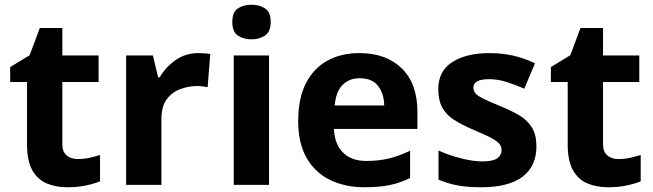

<svg xmlns="http://www.w3.org/2000/svg" viewBox="-20 -780 2755 810"><path d="M308 -109Q333 -109 356 -114Q379 -119 402 -126V-15Q378 -5 342.5 2.5Q307 10 265 10Q216 10 177.5 -6Q139 -22 116.5 -61.5Q94 -101 94 -171V-434H23V-497L105 -547L148 -662H243V-546H396V-434H243V-171Q243 -140 261 -124.5Q279 -109 308 -109Z M817 -556Q828 -556 843 -555Q858 -554 867 -552L856 -412Q849 -414 835.5 -415.5Q822 -417 812 -417Q774 -417 739 -403.5Q704 -390 682.5 -360Q661 -330 661 -278V0H512V-546H625L647 -454H654Q678 -496 720 -526Q762 -556 817 -556Z M1041 -760Q1074 -760 1098 -744.5Q1122 -729 1122 -687Q1122 -646 1098 -630Q1074 -614 1041 -614Q1007 -614 983.5 -630Q960 -646 960 -687Q960 -729 983.5 -744.5Q1007 -760 1041 -760ZM1115 -546V0H966V-546Z M1496 -556Q1609 -556 1675 -491.5Q1741 -427 1741 -308V-236H1389Q1391 -173 1426.5 -137Q1462 -101 1525 -101Q1578 -101 1621 -111.5Q1664 -122 1710 -144V-29Q1670 -9 1625.5 0.5Q1581 10 1518 10Q1436 10 1373 -20.5Q1310 -51 1274 -113Q1238 -175 1238 -269Q1238 -365 1270.5 -428.5Q1303 -492 1361 -524Q1419 -556 1496 -556ZM1497 -450Q1454 -450 1425.5 -422Q1397 -394 1392 -335H1601Q1600 -385 1575 -417.5Q1550 -450 1497 -450Z M2243 -162Q2243 -79 2184.5 -34.5Q2126 10 2010 10Q1953 10 1912 2.5Q1871 -5 1830 -22V-145Q1874 -125 1925 -112Q1976 -99 2015 -99Q2059 -99 2077.5 -112Q2096 -125 2096 -146Q2096 -160 2088.5 -171Q2081 -182 2056 -196Q2031 -210 1978 -232Q1927 -254 1894 -275.5Q1861 -297 1845 -327.5Q1829 -358 1829 -404Q1829 -480 1888 -518Q1947 -556 2045 -556Q2096 -556 2142 -546Q2188 -536 2237 -513L2192 -406Q2152 -423 2116 -434.5Q2080 -446 2043 -446Q1977 -446 1977 -410Q1977 -397 1985.5 -386.5Q1994 -376 2018.5 -364Q2043 -352 2091 -332Q2138 -313 2172 -292.5Q2206 -272 2224.5 -241.5Q2243 -211 2243 -162Z M2589 -109Q2614 -109 2637 -114Q2660 -119 2683 -126V-15Q2659 -5 2623.5 2.5Q2588 10 2546 10Q2497 10 2458.5 -6Q2420 -22 2397.5 -61.5Q2375 -101 2375 -171V-434H2304V-497L2386 -547L2429 -662H2524V-546H2677V-434H2524V-171Q2524 -140 2542 -124.5Q2560 -109 2589 -109Z"/></svg>

Font: Noto Sans Myanmar
Style: Bold
Weight: 700
Designer: Monotype Design Team
Foundry: Monotype Imaging Inc.
Version: Version 2.107; ttfautohint (v1.8.4.7-5d5b)